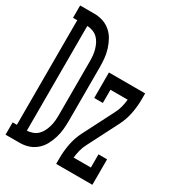

<svg xmlns="http://www.w3.org/2000/svg" viewBox="-186 -840 863 946"><g transform="rotate(30 245.5 -367.5)"><path d="M-9 0V-70H15V-665H-9V-735H72Q97 -735 120.5 -727.5Q144 -720 163.5 -703.5Q183 -687 195 -665Q207 -643 214.5 -619Q222 -595 224.5 -570Q227 -545 227 -521V-215Q227 -190 224.5 -165Q222 -140 214.5 -116Q207 -92 195 -70Q183 -48 163.5 -31.5Q144 -15 120.5 -7.5Q97 0 72 0ZM72 -70Q88 -70 104 -76Q120 -82 131.5 -93Q143 -104 150.5 -119Q158 -134 162.5 -150Q167 -166 168.5 -182Q170 -198 170 -215V-521Q170 -537 168.5 -553Q167 -569 162.5 -585Q158 -601 150.5 -616Q143 -631 131.5 -642Q120 -653 104 -659Q88 -665 72 -665ZM279 0V-33Q279 -74 287 -115Q295 -156 314 -193L403 -367Q413 -386 418.5 -407.5Q424 -429 426 -450H328V-375H279V-520H485V-488Q485 -446 477 -405Q469 -364 450 -327L361 -153Q351 -134 345.5 -112.5Q340 -91 338 -70H436V-145H485V0Z"/></g></svg>

Font: Iosevka Curly Slab
Style: Regular
Weight: 400
Monospace: yes
Designer: Belleve Invis
Foundry: Belleve Invis
Version: Version 22.1.2; ttfautohint (v1.8.4)